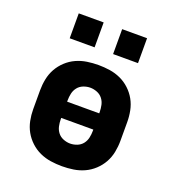

<svg xmlns="http://www.w3.org/2000/svg" viewBox="-135 -842 870 956"><g transform="rotate(20 300.0 -364.0)"><path d="M300 8Q270 8 240 3.5Q210 -1 182.5 -13.5Q155 -26 132.5 -47Q110 -68 95.5 -94Q81 -120 75 -150Q69 -180 69 -210V-310Q69 -340 75 -370Q81 -400 95.5 -426Q110 -452 132.5 -473Q155 -494 182.5 -506.5Q210 -519 240 -523.5Q270 -528 300 -528Q330 -528 360 -523.5Q390 -519 417.5 -506.5Q445 -494 467.5 -473Q490 -452 504.5 -426Q519 -400 525 -370Q531 -340 531 -310V-210Q531 -180 525 -150Q519 -120 504.5 -94Q490 -68 467.5 -47Q445 -26 417.5 -13.5Q390 -1 360 3.5Q330 8 300 8ZM215 -303H385V-310Q385 -328 381 -346.5Q377 -365 365.5 -379.5Q354 -394 336 -401Q318 -408 300 -408Q282 -408 264 -401Q246 -394 234.5 -379.5Q223 -365 219 -346.5Q215 -328 215 -310ZM300 -112Q318 -112 336 -119Q354 -126 365.5 -140.5Q377 -155 381 -173.5Q385 -192 385 -210V-217H215V-210Q215 -192 219 -173.5Q223 -155 234.5 -140.5Q246 -126 264 -119Q282 -112 300 -112ZM349 -604V-736H481V-604ZM119 -604V-736H251V-604Z"/></g></svg>

Font: Iosevka SS04 Heavy Extended
Style: Regular
Weight: 900
Width: 7
Monospace: yes
Designer: Belleve Invis
Foundry: Belleve Invis
Version: Version 19.0.0; ttfautohint (v1.8.4)